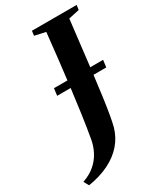

<svg xmlns="http://www.w3.org/2000/svg" viewBox="-315 -825 905 1068"><g transform="rotate(-30 138.0 -291.0)"><path d="M-73.5 160.5 -91.5 128Q-44 112 -11.8 84Q20.5 56 39.2 19.5Q58 -17 64.5 -56Q76.5 -123.5 87.5 -202Q98.5 -280.5 109 -364.5Q119.5 -448.5 129 -533.2Q138.5 -618 147 -697.5L77 -713L81 -743H368L364 -713L295 -698Q284 -605.5 274.2 -521Q264.5 -436.5 255.5 -362.8Q246.5 -289 238.2 -228.5Q230 -168 222.2 -123.2Q214.5 -78.5 207.5 -51.5Q191.5 5.5 154 48.8Q116.5 92 59.2 120.2Q2 148.5 -73.5 160.5ZM21.5 -359.5 27.5 -405H343L337 -359.5Z"/></g></svg>

Font: Merriweather 96pt
Style: Bold Italic
Weight: 700
Italic angle: -7.8°
Version: Version 2.101